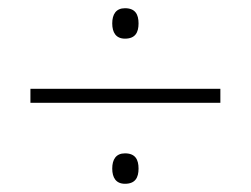

<svg xmlns="http://www.w3.org/2000/svg" viewBox="-20 -586 610 467"><path d="M284 -492C309 -492 317 -507 317 -529C317 -551 309 -566 284 -566C262 -566 253 -551 253 -529C253 -507 262 -492 284 -492ZM54 -336H516V-370H54ZM284 -139C309 -139 317 -154 317 -176C317 -198 309 -213 284 -213C262 -213 253 -198 253 -176C253 -154 262 -139 284 -139Z"/></svg>

Font: Noto Sans Meetei Mayek ExtraLight
Style: Regular
Weight: 200
Designer: Monotype Design Team and Neelakash Kshetrimayum
Foundry: Monotype Imaging Inc.
Version: Version 2.002